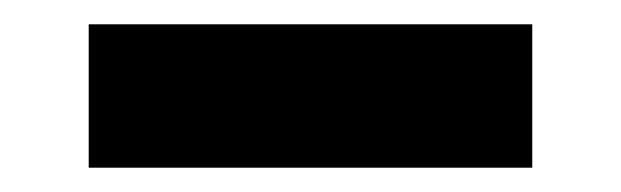

<svg xmlns="http://www.w3.org/2000/svg" viewBox="-20 -359 511 158"><path d="M53 -339H418V-221H53Z"/></svg>

Font: Encode Sans Narrow
Style: Bold
Weight: 700
Designer: Pablo Impallari, Andres Torresi
Foundry: Pablo Impallari, Andres Torresi
Version: Version 1.000; ttfautohint (v1.00) -l 8 -r 50 -G 200 -x 14 -